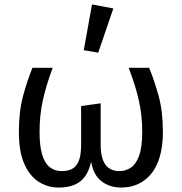

<svg xmlns="http://www.w3.org/2000/svg" viewBox="-20 -832 818 864"><path d="M559 -527H651Q674 -472 693.5 -401.5Q713 -331 713 -239Q713 -173 698.5 -125Q684 -77 658 -47Q632 -17 598.5 -2.5Q565 12 527 12Q473 12 436.5 -16.5Q400 -45 390 -105Q377 -44 341.5 -16Q306 12 244 12Q196 12 155.5 -13Q115 -38 90 -93Q65 -148 65 -239Q65 -331 84 -401Q103 -471 126 -527H217Q186 -443 172 -377Q158 -311 158 -238Q158 -176 169.5 -137Q181 -98 203.5 -80Q226 -62 258 -62Q283 -62 302.5 -71Q322 -80 333.5 -105.5Q345 -131 345 -181V-355L433 -367V-181Q433 -138 443.5 -111.5Q454 -85 473 -73.5Q492 -62 517 -62Q543 -62 566.5 -76Q590 -90 605 -128.5Q620 -167 620 -240Q620 -311 605.5 -377Q591 -443 559 -527ZM357 -606 394 -812 490 -794 422 -595Z"/></svg>

Font: Fira Sans Variable
Style: Regular
Weight: 400
Designer: Carrois Corporate & Edenspiekermann AG
Foundry: Carrois Corporate GbR & Edenspiekermann AG
Version: Version 4.202